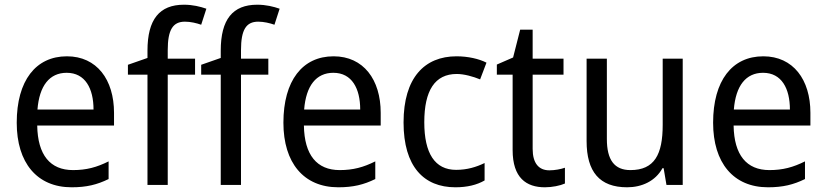

<svg xmlns="http://www.w3.org/2000/svg" viewBox="-20 -785 3506 815"><path d="M264 -546C132 -546 51 -443 51 -264C51 -94 137 10 284 10C347 10 392 -1 441 -25V-100C391 -75 347 -63 290 -63C193 -63 140 -127 138 -252H464V-306C464 -447 391 -546 264 -546ZM263 -476C342 -476 377 -409 377 -320H139C147 -421 190 -476 263 -476Z M808 -468V-536H692V-572C692 -659 714 -693 765 -693C789 -693 814 -687 834 -680L856 -748C830 -757 798 -765 761 -765C657 -765 606 -703 606 -570V-539L523 -510V-468H606V0H692V-468Z M1119 -468V-536H1003V-572C1003 -659 1025 -693 1076 -693C1100 -693 1125 -687 1145 -680L1167 -748C1141 -757 1109 -765 1072 -765C968 -765 917 -703 917 -570V-539L834 -510V-468H917V0H1003V-468Z M1396 -546C1264 -546 1183 -443 1183 -264C1183 -94 1269 10 1416 10C1479 10 1524 -1 1573 -25V-100C1523 -75 1479 -63 1422 -63C1325 -63 1272 -127 1270 -252H1596V-306C1596 -447 1523 -546 1396 -546ZM1395 -476C1474 -476 1509 -409 1509 -320H1271C1279 -421 1322 -476 1395 -476Z M1913 10C1963 10 2004 0 2037 -19V-93C2002 -76 1963 -64 1916 -64C1826 -64 1781 -134 1781 -266C1781 -401 1826 -471 1919 -471C1950 -471 1989 -460 2018 -448L2045 -519C2014 -535 1967 -546 1918 -546C1782 -546 1693 -455 1693 -265C1693 -78 1779 10 1913 10Z M2312 -62C2267 -62 2241 -92 2241 -153V-468H2372V-536H2241V-659H2188L2158 -541L2089 -511V-468H2156V-148C2156 -30 2214 10 2293 10C2324 10 2358 3 2378 -6V-73C2361 -67 2335 -62 2312 -62Z M2878 -536H2793V-255C2793 -129 2758 -63 2656 -63C2588 -63 2556 -106 2556 -195V-536H2470V-186C2470 -56 2525 10 2642 10C2704 10 2762 -16 2792 -71H2797L2809 0H2878Z M3220 -546C3088 -546 3007 -443 3007 -264C3007 -94 3093 10 3240 10C3303 10 3348 -1 3397 -25V-100C3347 -75 3303 -63 3246 -63C3149 -63 3096 -127 3094 -252H3420V-306C3420 -447 3347 -546 3220 -546ZM3219 -476C3298 -476 3333 -409 3333 -320H3095C3103 -421 3146 -476 3219 -476Z"/></svg>

Font: Noto Sans Lao SemiCondensed
Style: Regular
Weight: 400
Width: 4
Designer: Monotype Design Team
Foundry: Monotype Imaging Inc.
Version: Version 2.003